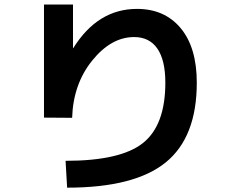

<svg xmlns="http://www.w3.org/2000/svg" viewBox="-20 -783 1040 859"><path d="M176.8 -762.7H306.6V-567.4H307.6Q417 -743.2 592.8 -743.2Q716.8 -743.2 788.6 -656.7Q860.4 -570.3 860.4 -413.1Q860.4 -168.9 721.2 -56.2Q582 56.6 280.3 56.6L273.4 -63.5Q519.5 -63.5 619.6 -143.1Q719.7 -222.7 719.7 -413.1Q719.7 -513.7 684.1 -565.4Q648.4 -617.2 580.1 -617.2Q477.5 -617.2 392.6 -512.2Q307.6 -407.2 302.7 -255.9L176.8 -256.8Z"/></svg>

Font: Mgen+ 1c bold
Style: Bold
Weight: 700
Designer: [Source Han Sans]
Ryoko NISHIZUKA  (kana & ideographs); Paul D. Hunt (Latin, Greek & Cyrillic); Wenlong ZHANG  (bopomofo
Version: Version 1.059.20150602